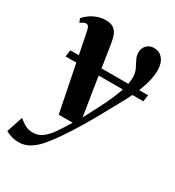

<svg xmlns="http://www.w3.org/2000/svg" viewBox="-220 -639 910 996"><g transform="rotate(30 235.0 -141.5)"><path d="M63.5 -431.5Q60 -449 54.5 -456Q49 -463 41 -463Q32.5 -463 25 -459Q17.5 -455 8.5 -447.5L-1.5 -470.5Q10 -484.5 28.5 -498Q47 -511.5 70.8 -520.2Q94.5 -529 122 -529Q149 -529 165.5 -518.8Q182 -508.5 190.8 -488.8Q199.5 -469 204 -440Q209 -409.5 215 -370.2Q221 -331 227.5 -288Q234 -245 240.5 -203Q247 -161 253 -125L268 -31L318.5 -129Q337.5 -166 351 -196.8Q364.5 -227.5 373.2 -253.2Q382 -279 386 -301Q390 -323 390 -342.5Q389.5 -369 379.8 -389.5Q370 -410 360 -428.5Q350 -447 350 -469Q350 -495.5 367 -512.2Q384 -529 408.5 -529Q435 -529 451.2 -516Q467.5 -503 475.2 -482.5Q483 -462 483 -437.5Q483 -399.5 471.2 -358.5Q459.5 -317.5 439.5 -274.2Q419.5 -231 393.5 -185.5Q378 -157.5 362.8 -129.8Q347.5 -102 332 -74.2Q316.5 -46.5 300 -18.5Q283.5 9.5 265 39Q246.5 68.5 225 100Q195.5 144 167.2 177Q139 210 109 228Q79 246 44.5 246Q20 246 0.8 240Q-18.5 234 -35 225L-3 127.5Q7.5 137 29.8 151.5Q52 166 81 166Q115 166 140.2 146.8Q165.5 127.5 188.5 94Q211.5 60.5 237 18H153.5ZM504.5 -301 499 -261.5H33L38.5 -301Z"/></g></svg>

Font: Merriweather 120pt
Style: Bold Italic
Weight: 700
Italic angle: -7.8°
Version: Version 2.101